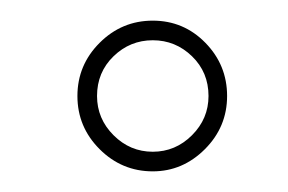

<svg xmlns="http://www.w3.org/2000/svg" viewBox="-20 -446 279 186"><path d="M128 -280Q98 -280 76.5 -301.5Q55 -323 55 -353Q55 -383 76.5 -404.5Q98 -426 128 -426Q158 -426 179 -404.5Q200 -383 200 -353Q200 -323 178.5 -301.5Q157 -280 128 -280ZM128 -299Q150 -299 166 -315Q182 -331 182 -353Q182 -376 166 -391.5Q150 -407 128 -407Q106 -407 90 -391.5Q74 -376 74 -353Q74 -331 90 -315Q106 -299 128 -299Z"/></svg>

Font: The Nautigal
Style: Bold
Weight: 700
Designer: Robert E. Leuschke
Foundry: Robert E. Leuschke
Version: Version 1.100; ttfautohint (v1.8.3)